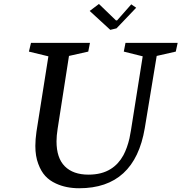

<svg xmlns="http://www.w3.org/2000/svg" viewBox="-20 -957 938 992"><path d="M277.8 -292Q272 -255.4 272 -226.6Q272 -140.6 314.9 -97.7Q357.9 -54.7 437 -54.7Q505.9 -54.7 552.2 -84Q592.3 -108.9 617.7 -155.3Q637.2 -191.9 648.9 -242.2Q652.3 -257.3 656.7 -284.2L717.3 -666L619.6 -690.4L628.4 -735.4H897.9L888.2 -690.4L789.6 -668L728 -294.9Q675.8 15.6 389.2 15.6Q321.3 15.6 269 -8.8Q235.8 -23.9 213.9 -47.9Q191.9 -71.8 177.7 -110.4Q162.6 -149.9 162.6 -203.1Q162.6 -236.3 168.5 -277.3L230 -666L129.4 -690.4L140.1 -735.4H444.8L436 -690.4L336.4 -668ZM549.8 -802.7 443.4 -900.4 491.2 -936.5 579.1 -851.6H585L658.2 -934.6L683.6 -917L582 -810.5Z"/></svg>

Font: Neuton
Style: Italic
Weight: 400
Italic angle: -9°
Designer: Brian M Zick
Version: Version 1.32